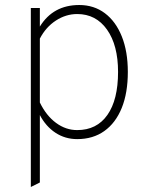

<svg xmlns="http://www.w3.org/2000/svg" viewBox="-20 -543 598 766"><path d="M103 203V-511H139V-437Q192 -523 296 -523Q355 -523 398.5 -490.2Q442 -457.5 466 -397.5Q490 -337.5 490 -256Q490 -172.5 465.8 -112.5Q441.5 -52.5 396.2 -20.2Q351 12 288 12Q240 12 201.5 -13.2Q163 -38.5 139 -84V185ZM288 -24Q366 -24 408.5 -84.5Q451 -145 451 -256Q451 -362.5 407 -424.8Q363 -487 288 -487Q243 -487 203 -461Q163 -435 139 -389V-134Q164.5 -81.5 203.5 -52.8Q242.5 -24 288 -24Z"/></svg>

Font: Overpass Thin
Style: Regular
Weight: 250
Designer: Delve Withrington, Dave Bailey, Thomas Jockin
Foundry: Delve Fonts LLC
Version: Version 4.000